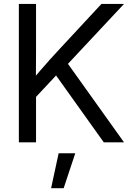

<svg xmlns="http://www.w3.org/2000/svg" viewBox="-20 -748 691 1009"><path d="M140.6 -208V-315.9Q165.5 -347.2 190.7 -376.2Q215.8 -405.3 241.5 -434.1Q267.1 -462.9 293.9 -491.2L513.2 -727.5H631.8L321.3 -395.5L316.4 -396ZM79.1 0V-727.5H169.4V-476.1L168.5 -320.8L169.4 -276.9V0ZM525.4 0 259.8 -372.1 315.4 -442.9 631.8 0ZM248.5 241.2 288.1 57.6H375.5L314.5 241.2Z"/></svg>

Font: Inter 24pt
Style: Regular
Weight: 400
Designer: Rasmus Andersson
Foundry: rsms
Version: Version 4.001;git-66647c0bb